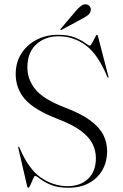

<svg xmlns="http://www.w3.org/2000/svg" viewBox="-20 -874 580 905"><path d="M302 11Q251 11 218.8 -3Q186.5 -17 169 -31Q151.5 -45 145 -45Q142 -45 136 -31Q130 -17 123.8 -3Q117.5 11 114.5 11Q110 11 108.5 6L66 -177Q65.5 -181.5 66.5 -182Q68.5 -184 71 -180Q113.5 -78 172.5 -37.2Q231.5 3.5 298.5 3.5Q359 3.5 395.5 -31.5Q432 -66.5 432 -128.5Q432 -164 416 -196.2Q400 -228.5 361 -257.5Q322 -286.5 254 -312.5Q143 -355 98.5 -405.5Q54 -456 54 -524.5Q54 -580 80.8 -621.8Q107.5 -663.5 152.8 -686.8Q198 -710 253 -710Q302 -710 333 -697.2Q364 -684.5 380.8 -671.8Q397.5 -659 404 -659Q407.5 -659 414.5 -671.8Q421.5 -684.5 427.8 -697.2Q434 -710 436.5 -710Q439.5 -710 441 -706L491 -513.5Q492 -509.5 491 -508.5Q488.5 -506.5 486 -511Q442 -618 384.2 -660.5Q326.5 -703 256 -703Q192 -703 150.5 -664.5Q109 -626 109 -556Q109 -500.5 146 -453.8Q183 -407 284 -368Q361 -339 404.8 -306.8Q448.5 -274.5 466.8 -238.5Q485 -202.5 485 -161Q485 -113 463.5 -74Q442 -35 401 -12Q360 11 302 11ZM337 -822Q350.5 -837.5 362 -846.2Q373.5 -855 385.5 -853.5Q397 -852.5 403 -844Q409 -835.5 408 -827Q406.5 -812.5 395 -803.2Q383.5 -794 368 -786L270.5 -733.5Q266.5 -731 265 -733Q263.5 -735.5 266.5 -738.5Z"/></svg>

Font: Fraunces 144pt Light
Style: Regular
Weight: 300
Version: Version 1.000;[b76b70a41]